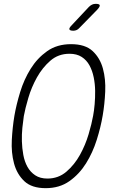

<svg xmlns="http://www.w3.org/2000/svg" viewBox="-20 -970 640 1000"><path d="M227 -40Q284 -40 326 -76Q368 -112 396.5 -163.5Q425 -215 441.5 -271Q458 -327 465 -367Q470 -393 473 -427.5Q476 -462 475.5 -497.5Q475 -533 468 -567.5Q461 -602 446 -629.5Q431 -657 405.5 -673.5Q380 -690 342 -690Q284 -690 242.5 -654Q201 -618 172.5 -567Q144 -516 127.5 -460Q111 -404 104 -365Q100 -339 96.5 -304.5Q93 -270 94 -234Q95 -198 101.5 -163Q108 -128 123 -101Q138 -74 163.5 -57Q189 -40 227 -40ZM218 10Q145 10 106.5 -26.5Q68 -63 53 -119Q38 -175 41.5 -241Q45 -307 55 -367Q65 -425 85 -490.5Q105 -556 139.5 -611.5Q174 -667 225.5 -703.5Q277 -740 350 -740Q424 -740 462.5 -704Q501 -668 516 -613Q531 -558 528 -492.5Q525 -427 515 -369Q505 -309 484 -242Q463 -175 428 -119Q393 -63 341.5 -26.5Q290 10 218 10ZM362 -810Q344 -810 341.5 -817Q339 -824 353 -838L443 -934Q451 -942 459.5 -946Q468 -950 478 -950Q498 -950 499.5 -942.5Q501 -935 486 -919L393 -824Q387 -817 379 -813.5Q371 -810 362 -810Z"/></svg>

Font: Maple Mono NL Thin
Style: Italic
Weight: 250
Italic angle: -10°
Monospace: yes
Designer: subframe7536
Version: Version 7.000